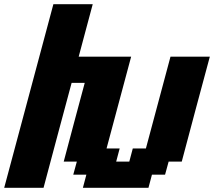

<svg xmlns="http://www.w3.org/2000/svg" viewBox="-20 -895 1020 915"><path d="M375 0H687.5L704.1 -62.5H766.6L783.7 -125H846.2Q868.2 -208.5 912.8 -375.2Q957.5 -542 980 -625H792.5L675.3 -187.5H612.8L596.2 -125H533.7L550.3 -187.5H487.8L605 -625H355Q366.2 -667 388.4 -750Q410.6 -833 421.9 -875H234.4Q195.3 -729 117.2 -437.5Q39.1 -146 0 0H187.5Q209.5 -83 254.2 -250Q298.8 -417 321.3 -500H383.8Q366.7 -437.5 333.5 -312.5Q300.3 -187.5 283.7 -125H346.2L329.1 -62.5H391.6Z"/></svg>

Font: Faithful 32x
Style: SemiboldOblique
Weight: 400
Foundry: Faithful Resource Pack
Version: Version 1.0; January 27, 2023